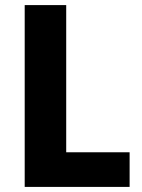

<svg xmlns="http://www.w3.org/2000/svg" viewBox="-20 -734 556 754"><path d="M77 0V-714H240V-136H489V0Z"/></svg>

Font: Noto Sans Malayalam SemiCondensed ExtraBold
Style: Regular
Weight: 800
Width: 4
Designer: Jelle Bosma - Monotype Design Team
Foundry: Monotype Imaging Inc.
Version: Version 2.104; ttfautohint (v1.8.4.7-5d5b)